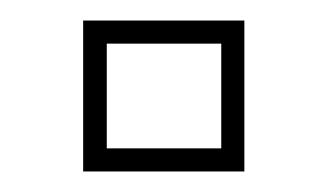

<svg xmlns="http://www.w3.org/2000/svg" viewBox="-20 -461 319 187"><path d="M61 -294V-441H218V-294ZM84 -316.5H195.5V-418.5H84Z"/></svg>

Font: Tourney Condensed ExtraLight
Style: Regular
Weight: 200
Width: 3
Designer: Tyler Finck
Foundry: Etcetera Type Co
Version: Version 1.010; ttfautohint (v1.8.3)